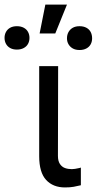

<svg xmlns="http://www.w3.org/2000/svg" viewBox="-109 -823 428 850"><path d="M148.4 -530.3 147.5 -132.8Q147.5 -110.4 156.2 -97.2Q165 -84 178.7 -79.1Q192.4 -74.2 209 -74.2Q220.7 -74.2 242.2 -79.1Q248 -81.1 249 -81.1V-2.9Q233.4 1 217.3 3.9Q201.2 6.8 178.7 6.8Q126 6.8 95.2 -26.4Q64.5 -59.6 64.5 -131.8V-530.3ZM91.8 -802.7H187.5L135.7 -674.8H66.4ZM-34.2 -707Q-16.6 -707 -3.9 -700.2Q8.8 -693.4 15.1 -681.6Q21.5 -669.9 21.5 -655.3Q21.5 -640.6 15.1 -628.9Q8.8 -617.2 -3.9 -610.4Q-16.6 -603.5 -34.2 -603.5Q-51.8 -603.5 -64 -610.4Q-76.2 -617.2 -82.5 -628.9Q-88.9 -640.6 -88.9 -655.3Q-88.9 -669.9 -82.5 -681.6Q-76.2 -693.4 -64 -700.2Q-51.8 -707 -34.2 -707ZM243.2 -707Q260.7 -707 273.4 -700.2Q286.1 -693.4 292.5 -681.2Q298.8 -668.9 298.8 -653.3Q298.8 -638.7 292.5 -627Q286.1 -615.2 273.4 -608.4Q260.7 -601.6 243.2 -601.6Q225.6 -601.6 213.4 -608.4Q201.2 -615.2 194.3 -627Q187.5 -638.7 187.5 -653.3Q187.5 -668.9 194.3 -681.2Q201.2 -693.4 213.4 -700.2Q225.6 -707 243.2 -707Z"/></svg>

Font: Pretendard Std Variable
Style: Regular
Weight: 400
Designer: Base glyphs from Inter by Rasmus Andersson; Hangeul glyphs from Noto Sans CJK(Source Han Sans) by Jang Soo-young and Kan
Foundry: Kil Hyung-jin
Version: Version 1.309;Glyphs 3.2 (3225)